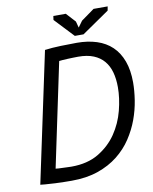

<svg xmlns="http://www.w3.org/2000/svg" viewBox="-95 -940 812 1020"><g transform="rotate(-10 311.0 -430.5)"><path d="M189 -700Q227 -705 275 -706.5Q323 -708 362 -708Q421 -708 469 -692.5Q517 -677 550.5 -645Q584 -613 602 -564Q620 -515 620 -449Q620 -405 612 -353.5Q604 -302 585.5 -251.5Q567 -201 536 -154Q505 -107 459 -70.5Q413 -34 351 -12.5Q289 9 208 9Q193 9 168.5 8.5Q144 8 120 7Q50 3 40 1ZM356 -634Q344 -634 329 -633.5Q314 -633 300 -632.5Q286 -632 273 -631Q260 -630 253 -629L135 -69Q139 -68 151 -67.5Q163 -67 176.5 -66.5Q190 -66 202.5 -65.5Q215 -65 220 -65Q307 -65 367 -101Q427 -137 464.5 -192Q502 -247 519 -313Q536 -379 536 -438Q536 -483 526 -519Q516 -555 494.5 -580.5Q473 -606 439 -620Q405 -634 356 -634ZM405 -746H358L261 -849L264 -870H331L377 -820L386 -786L410 -819L481 -870H557L553 -848Z"/></g></svg>

Font: PT Sans
Style: Italic
Weight: 400
Italic angle: -12°
Designer: A.Korolkova, O.Umpeleva, V.Yefimov
Foundry: ParaType Ltd
Version: Version 2.003W OFL